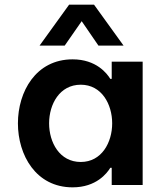

<svg xmlns="http://www.w3.org/2000/svg" viewBox="-20 -795 700 825"><path d="M258 -599 331 -704 403 -599H511L384 -775H277L150 -599ZM292 -540C134 -540 57 -401 57 -265C57 -129 134 10 292 10C394 10 440 -51 454 -74H460V0H593V-530H460V-456H454C440 -479 394 -540 292 -540ZM327 -431C417 -431 462 -347 462 -265C462 -183 417 -99 327 -99C236 -99 191 -183 191 -265C191 -347 236 -431 327 -431Z"/></svg>

Font: Be Vietnam Pro SemiBold
Style: Regular
Weight: 600
Designer: Lam Bao, Tony Le, Vietanh Nguyen
Foundry: Yellow Type Foundry
Version: Version 1.002